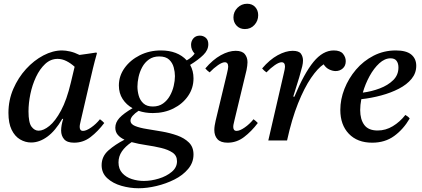

<svg xmlns="http://www.w3.org/2000/svg" viewBox="-20 -749 2249 1024"><path d="M146 11Q115 11 87 -5.5Q59 -22 42 -57Q25 -92 25 -147Q25 -215 51 -275Q77 -335 119 -381Q161 -427 211.5 -453.5Q262 -480 311 -480Q330 -480 354 -474.5Q378 -469 404 -456Q425 -459 447.5 -462Q470 -465 494 -469L497 -465Q485 -423 476 -385.5Q467 -348 458 -309L412 -111Q411 -104 408 -93Q405 -82 405 -72Q405 -63 409 -57Q413 -51 423 -51Q440 -51 466 -69Q492 -87 513 -113Q526 -104 536 -93Q502 -48 463 -18Q424 12 375 12Q338 12 322 -6.5Q306 -25 306 -53Q306 -80 317 -115H312Q275 -51 232.5 -20Q190 11 146 11ZM378 -393Q357 -412 334 -423.5Q311 -435 287 -435Q250 -435 221 -408Q192 -381 172 -338.5Q152 -296 142 -247.5Q132 -199 132 -155Q132 -95 148 -73.5Q164 -52 186 -52Q212 -52 243.5 -77.5Q275 -103 305.5 -159.5Q336 -216 358 -309Z M719 255Q673 255 627.5 242Q582 229 552 201.5Q522 174 522 132Q522 85 558.5 53Q595 21 644 -4Q622 -14 608.5 -29.5Q595 -45 595 -68Q595 -96 617 -120Q639 -144 687 -172Q654 -190 634 -221Q614 -252 614 -293Q614 -344 644.5 -386.5Q675 -429 726 -454.5Q777 -480 838 -480Q927 -480 976 -427Q1004 -443 1018 -463Q999 -483 999 -510Q999 -530 1011.5 -544.5Q1024 -559 1046 -559Q1064 -559 1077.5 -547.5Q1091 -536 1091 -513Q1091 -482 1064.5 -456Q1038 -430 994 -403Q1012 -371 1012 -331Q1012 -279 983 -237Q954 -195 905 -170.5Q856 -146 795 -146Q754 -146 719 -158Q699 -145 687.5 -131.5Q676 -118 676 -106Q676 -87 700.5 -77Q725 -67 763 -61Q801 -55 844 -47.5Q887 -40 925 -26.5Q963 -13 987.5 11Q1012 35 1012 75Q1012 118 983.5 152Q955 186 910 208.5Q865 231 814.5 243Q764 255 719 255ZM682 9Q648 32 630 58.5Q612 85 612 117Q612 152 632 174Q652 196 683 206Q714 216 747 216Q786 216 827 203.5Q868 191 896 167.5Q924 144 924 111Q924 81 900.5 65Q877 49 839.5 40Q802 31 760.5 25Q719 19 682 9ZM795 -181Q827 -181 849.5 -197Q872 -213 886 -238Q900 -263 906.5 -291Q913 -319 913 -343Q913 -365 906.5 -389.5Q900 -414 882 -431Q864 -448 829 -448Q797 -448 774.5 -432Q752 -416 738.5 -391Q725 -366 719 -338.5Q713 -311 713 -287Q713 -263 720 -238.5Q727 -214 745 -197.5Q763 -181 795 -181Z M1332 -113Q1345 -104 1355 -93Q1321 -48 1281.5 -18Q1242 12 1194 12Q1157 12 1140 -6.5Q1123 -25 1123 -56Q1123 -67 1125 -79.5Q1127 -92 1130 -105L1190 -355Q1197 -384 1197 -393Q1197 -417 1179 -417Q1165 -417 1142.5 -401.5Q1120 -386 1098 -363Q1091 -368 1085.5 -373Q1080 -378 1075 -384Q1115 -431 1157.5 -454.5Q1200 -478 1237 -478Q1271 -478 1285.5 -460.5Q1300 -443 1300 -417Q1300 -408 1298.5 -397.5Q1297 -387 1295 -376L1231 -110Q1230 -103 1227 -92.5Q1224 -82 1224 -72Q1224 -63 1228 -57Q1232 -51 1242 -51Q1259 -51 1285 -69Q1311 -87 1332 -113ZM1286 -594Q1259 -594 1242 -612Q1225 -630 1225 -656Q1225 -686 1246.5 -707.5Q1268 -729 1298 -729Q1325 -729 1341 -711.5Q1357 -694 1357 -668Q1357 -638 1337 -616Q1317 -594 1286 -594Z M1511 0H1411L1493 -355Q1500 -384 1500 -393Q1500 -417 1482 -417Q1468 -417 1445.5 -401.5Q1423 -386 1401 -363Q1394 -368 1388.5 -373Q1383 -378 1378 -384Q1418 -431 1461 -454.5Q1504 -478 1541 -478Q1574 -478 1585 -462.5Q1596 -447 1596 -426Q1596 -413 1592 -395.5Q1588 -378 1576 -337L1544 -234L1550 -233Q1602 -358 1652 -419Q1702 -480 1760 -480Q1795 -480 1809.5 -462Q1824 -444 1824 -423Q1824 -398 1808 -384Q1792 -370 1770 -370Q1754 -370 1736 -378.5Q1718 -387 1706 -406Q1675 -386 1639 -333.5Q1603 -281 1569.5 -197.5Q1536 -114 1511 0Z M2200 -398Q2200 -359 2175 -328.5Q2150 -298 2107.5 -276Q2065 -254 2013 -240Q1961 -226 1907 -220Q1901 -189 1901 -162Q1901 -112 1923 -82.5Q1945 -53 1994 -53Q2037 -53 2075 -76Q2113 -99 2142 -136Q2158 -127 2165 -117Q2131 -59 2082 -23.5Q2033 12 1965 12Q1886 12 1840.5 -35.5Q1795 -83 1795 -163Q1795 -219 1817 -275Q1839 -331 1878.5 -377.5Q1918 -424 1972.5 -452Q2027 -480 2091 -480Q2147 -480 2173.5 -458Q2200 -436 2200 -398ZM1915 -255Q1962 -261 2005.5 -277.5Q2049 -294 2077 -321.5Q2105 -349 2105 -389Q2105 -411 2095 -424.5Q2085 -438 2063 -438Q2032 -438 2003 -411.5Q1974 -385 1951 -343Q1928 -301 1915 -255Z"/></svg>

Font: Tiro Kannada
Style: Italic
Weight: 400
Italic angle: -11°
Designer: Kannada: John Hudson & Fiona Ross, assisted by Kaja Sojewska. Latin: John Hudson with Paul Hanslow, assisted by Kaja Soj
Foundry: Tiro Typeworks Ltd.
Version: Version 1.52